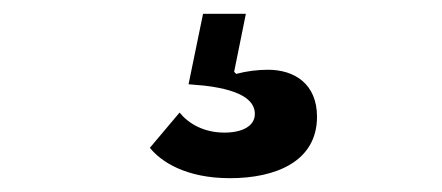

<svg xmlns="http://www.w3.org/2000/svg" viewBox="-20 -47 640 278"><path d="M313 211C379 211 439 187 439 122C439 75 407 54 368 54C353 54 337 56 322 60L319 57L336 -27H274L253 75L276 77C336 84 349 102 349 118C349 136 330 145 305 145C275 145 253 132 240 116L197 167C213 187 249 211 313 211Z"/></svg>

Font: IBM Plex Thai Looped SemiBold
Style: Regular
Weight: 600
Designer: Mike Abbink, Paul van der Laan, Pieter van Rosmalen, Ben Mitchell, Mark Frömberg
Foundry: Bold Monday
Version: Version 1.0